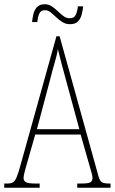

<svg xmlns="http://www.w3.org/2000/svg" viewBox="-22 -885 541 905"><path d="M-2 0V-20H13Q30 -20 39.5 -26Q49 -32 56.5 -50Q64 -68 74 -104L244 -714H259L442 -55Q448 -33 457.5 -26.5Q467 -20 492 -20H499V0H342V-20H362Q395 -20 404.5 -26Q414 -32 414 -48Q414 -56 408.5 -74Q403 -92 398 -111L358 -251H144L109 -128Q103 -108 96 -82.5Q89 -57 89 -46Q89 -33 100 -26.5Q111 -20 143 -20H165V0ZM152 -276H352L293 -493Q277 -551 267 -589.5Q257 -628 251 -653Q247 -628 236 -590.5Q225 -553 214 -509ZM308 -771Q288 -771 272 -781Q256 -791 242.5 -804Q229 -817 216.5 -827Q204 -837 190 -837Q170 -837 163 -820.5Q156 -804 154 -781H129Q131 -800 135.5 -819Q140 -838 152.5 -851.5Q165 -865 189 -865Q208 -865 222.5 -855Q237 -845 250.5 -832Q264 -819 277.5 -809Q291 -799 307 -799Q328 -799 335.5 -816Q343 -833 345 -855H370Q368 -836 363 -816.5Q358 -797 345.5 -784Q333 -771 308 -771Z"/></svg>

Font: Noto Serif Tamil ExtraCondensed Thin
Style: Italic
Weight: 100
Width: 2
Italic angle: -12°
Designer: Indian Type Foundry, Tom Grace, and the Monotype Design Team
Foundry: Monotype Imaging Inc.
Version: Version 2.003; ttfautohint (v1.8.4.7-5d5b)